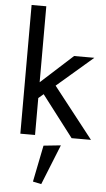

<svg xmlns="http://www.w3.org/2000/svg" viewBox="-64 -758 590 1067"><g transform="rotate(5 231.0 -224.5)"><path d="M150 0H68V-718H150V-294L328 -456H441L240 -283L462 0H354L178 -230L150 -206ZM208 269 161 259 202 55 298 45Z"/></g></svg>

Font: Average Sans
Style: Regular
Weight: 400
Designer: Eduardo Rodriguez Tunni
Foundry: Eduardo Rodriguez Tunni
Version: Version 1.002